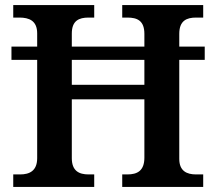

<svg xmlns="http://www.w3.org/2000/svg" viewBox="-20 -734 849 754"><path d="M32 0H350V-49H328C290 -49 262 -63 262 -113V-344H547V-115C547 -63 519 -49 480 -49H460V0H778V-49H750C714 -49 684 -62 684 -110V-499H784V-551H684V-601C684 -653 713 -665 750 -665H778V-714H460V-665H480C519 -665 547 -653 547 -601V-551H262V-602C262 -653 290 -665 328 -665H350V-714H32V-665H56C94 -665 126 -653 126 -603V-551H25V-499H126V-113C126 -63 96 -49 59 -49H32ZM262 -401V-499H547V-401Z"/></svg>

Font: Noto Serif Gurmukhi SemiBold
Style: Regular
Weight: 600
Designer: Vaibhav Singh and the Monotype Design Team
Foundry: Monotype Imaging Inc.
Version: Version 2.004